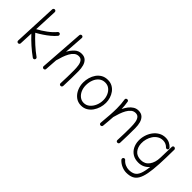

<svg xmlns="http://www.w3.org/2000/svg" viewBox="58 -1610 2758 2758"><g transform="rotate(45 1437.5 -231.0)"><path d="M444.3 15.6Q438 24.9 426.5 26.9Q415 28.8 405.8 22Q336.9 -27.3 270.5 -86.4Q204.1 -145.5 146.5 -208L137.2 -0.5Q136.7 10.7 128.2 18.1Q119.6 25.4 108.4 24.9Q97.2 24.4 89.8 16.1Q82.5 7.8 83 -3.4L112.3 -666Q112.8 -677.2 121.1 -684.8Q129.4 -692.4 140.6 -691.9Q151.9 -691.4 159.4 -682.9Q167 -674.3 166.5 -663.1L150.4 -301.8Q218.8 -338.4 286.9 -388.4Q355 -438.5 398.4 -491.7Q405.3 -500 416.7 -501.2Q428.2 -502.4 437 -495.6Q445.3 -488.3 446.5 -476.8Q447.8 -465.3 440.9 -457Q409.7 -418.9 366 -382.6Q322.3 -346.2 273.4 -314Q224.6 -281.7 177.7 -255.9Q235.8 -192.9 303.2 -131.6Q370.6 -70.3 438 -22.5Q446.8 -16.1 448.7 -4.9Q450.7 6.3 444.3 15.6Z M627.4 26.9Q617.2 25.9 609.4 18.3Q601.6 10.7 602.5 -2L649.9 -678.7Q650.9 -691.4 659.4 -698.2Q668 -705.1 678.7 -704.1Q689 -703.6 697 -695.8Q705.1 -688 704.1 -674.8L683.1 -375Q713.9 -433.6 758.3 -474.6Q802.7 -515.6 863.8 -515.6Q918.5 -515.6 950 -486.3Q981.4 -457 994.6 -409.2Q1007.8 -361.3 1007.8 -306.2Q1007.8 -231 1006.8 -156Q1005.9 -81.1 1002 0.5Q1001.5 10.7 994.1 18.8Q986.8 26.9 974.1 26.9Q960.9 26.9 953.9 18.8Q946.8 10.7 947.3 0Q951.2 -73.7 952.1 -137.7Q953.1 -201.7 953.1 -266.6Q953.1 -319.8 946 -364Q939 -408.2 918.5 -434.8Q897.9 -461.4 858.4 -461.4Q819.8 -461.4 790 -437Q760.3 -412.6 738 -372.8Q715.8 -333 699.7 -285.9Q683.6 -238.8 671.9 -193.8Q671.4 -190.9 669.9 -188.5L656.7 2Q655.8 14.6 647 21Q638.2 27.3 627.4 26.9Z M1395 -516.1Q1447.8 -516.1 1487.8 -493.9Q1527.8 -471.7 1554.7 -434.6Q1581.5 -397.5 1595.2 -352.8Q1608.9 -308.1 1608.9 -262.7Q1608.9 -212.4 1593.8 -162.6Q1578.6 -112.8 1549.6 -71.5Q1520.5 -30.3 1478.3 -5.4Q1436 19.5 1381.8 19.5Q1315.4 19.5 1267.8 -17.6Q1220.2 -54.7 1194.6 -113.5Q1168.9 -172.4 1168.9 -237.3Q1168.9 -287.6 1182.9 -336.9Q1196.8 -386.2 1224.9 -426.8Q1252.9 -467.3 1295.4 -491.7Q1337.9 -516.1 1395 -516.1ZM1395 -461.9Q1340.8 -461.9 1302.5 -430.9Q1264.2 -399.9 1244.1 -348.6Q1224.1 -297.4 1224.1 -237.3Q1224.1 -181.2 1244.6 -135.3Q1265.1 -89.4 1300.8 -62Q1336.4 -34.7 1381.8 -34.7Q1432.1 -34.7 1470.9 -67.1Q1509.8 -99.6 1532.2 -151.6Q1554.7 -203.6 1554.7 -262.7Q1554.7 -314.9 1535.2 -360.4Q1515.6 -405.8 1480 -433.8Q1444.3 -461.9 1395 -461.9Z M1756.3 -6.8Q1766.1 -111.3 1771 -185.1Q1775.9 -258.8 1775.9 -315.9Q1775.9 -363.8 1772.7 -403.8Q1769.5 -443.8 1762.7 -484.4Q1760.7 -497.1 1767.1 -504.6Q1773.4 -512.2 1782.7 -514.6Q1793.5 -517.1 1804 -512Q1814.5 -506.8 1816.4 -493.2Q1821.8 -460 1825.2 -427.2Q1828.6 -394.5 1829.6 -358.9Q1850.6 -401.9 1877.9 -437.3Q1905.3 -472.7 1940.2 -494.1Q1975.1 -515.6 2018.6 -515.6Q2073.2 -515.6 2104.7 -486.3Q2136.2 -457 2149.4 -409.2Q2162.6 -361.3 2162.6 -306.2Q2162.6 -231 2161.6 -156Q2160.6 -81.1 2156.7 0.5Q2156.2 10.7 2148.9 18.8Q2141.6 26.9 2128.9 26.9Q2115.7 26.9 2108.6 18.8Q2101.6 10.7 2102.1 0Q2106 -73.7 2106.9 -137.7Q2107.9 -201.7 2107.9 -266.6Q2107.9 -319.8 2100.8 -364Q2093.8 -408.2 2073.2 -434.8Q2052.7 -461.4 2013.2 -461.4Q1974.6 -461.4 1944.8 -437Q1915 -412.6 1892.8 -372.8Q1870.6 -333 1854.5 -285.9Q1838.4 -238.8 1826.7 -193.8L1826.2 -192.4Q1823.7 -151.9 1819.8 -104.7Q1815.9 -57.6 1810.5 -1.5Q1809.1 11.7 1799.8 17.6Q1790.5 23.4 1780.3 22.5Q1770.5 21.5 1762.9 14.2Q1755.4 6.8 1756.3 -6.8Z M2544.4 -34.7Q2623.5 -34.7 2669.2 -96.2Q2714.8 -157.7 2717.8 -257.3L2724.1 -484.9Q2724.6 -493.7 2730 -499.5Q2737.3 -509.3 2749 -508.8Q2752 -508.8 2754.9 -507.8Q2758.3 -507.3 2761.7 -505.4Q2778.3 -498 2778.3 -481.9V-481Q2778.3 -480 2778.3 -478V-476.1Q2776.9 -306.2 2770.5 -183.3Q2764.2 -60.5 2748.5 21.7Q2732.9 104 2704.8 152.3Q2676.8 200.7 2632.1 221.2Q2587.4 241.7 2522.9 241.7Q2477.5 241.7 2428.7 220.9Q2379.9 200.2 2343.3 160.2Q2335.9 151.9 2336.2 140.4Q2336.4 128.9 2344.2 121.6Q2352.5 113.3 2364.5 113.8Q2376.5 114.3 2382.8 122.6Q2411.1 155.3 2448.7 171.1Q2486.3 187 2521.5 187Q2579.6 187 2617.2 165.3Q2654.8 143.6 2676.3 89.8Q2697.8 36.1 2708.5 -60.1Q2678.7 -23.9 2636.7 -3.4Q2594.7 17.1 2542 17.1Q2472.7 17.1 2424.3 -13.2Q2376 -43.5 2350.3 -94.2Q2324.7 -145 2322.3 -206.5Q2320.3 -261.7 2336.4 -316.4Q2352.5 -371.1 2385 -416.3Q2417.5 -461.4 2464.4 -488.8Q2511.2 -516.1 2570.3 -516.1Q2613.8 -516.1 2648.9 -498.5Q2684.1 -481 2709.5 -452.6Q2716.8 -444.3 2715.6 -432.9Q2714.4 -421.4 2705.6 -415Q2696.8 -408.7 2685.3 -410.9Q2673.8 -413.1 2667.5 -421.9Q2652.3 -438 2627.2 -450Q2602.1 -461.9 2570.3 -461.9Q2523.4 -461.9 2486.8 -439.2Q2450.2 -416.5 2425 -379.2Q2399.9 -341.8 2387.7 -296.6Q2375.5 -251.5 2377.4 -206.1Q2380.4 -133.8 2421.1 -84.2Q2461.9 -34.7 2544.4 -34.7Z"/></g></svg>

Font: Mikhak Light
Style: Regular
Weight: 300
Designer: Amin Abedi
Version: Version 3.3